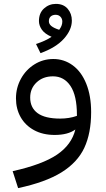

<svg xmlns="http://www.w3.org/2000/svg" viewBox="-20 -693 543 986"><path d="M448 -117Q448 -9 413 66Q378 141 296 192Q214 243 73 273L45 186Q198 152 273 101Q348 50 367 -28Q329 0 261 0Q200 0 155 -24.5Q110 -49 86 -91.5Q62 -134 62 -188Q62 -242 87.5 -288.5Q113 -335 157 -362.5Q201 -390 254 -390Q309 -390 353.5 -357.5Q398 -325 423 -263Q448 -201 448 -117ZM375 -98V-103Q375 -202 342 -251.5Q309 -301 252 -301Q201 -301 168 -270Q135 -239 135 -192Q135 -140 173 -112Q211 -84 289 -84Q336 -84 375 -98ZM349 -587Q349 -540 308.5 -494.5Q268 -449 188 -420L165 -467Q214 -483 245 -504Q210 -519 195 -540.5Q180 -562 180 -585Q180 -626 206 -649.5Q232 -673 267 -673Q306 -673 327.5 -648Q349 -623 349 -587ZM284 -540Q300 -561 300 -582Q300 -597 290.5 -607Q281 -617 266 -617Q250 -617 240.5 -608.5Q231 -600 231 -584Q231 -570 243.5 -559.5Q256 -549 284 -540Z"/></svg>

Font: FiraGOUPP
Style: Medium
Weight: 400
Designer: bBox Type
Foundry: bBox Type GmbH
Version: Version 1.001